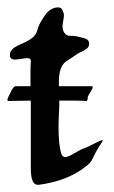

<svg xmlns="http://www.w3.org/2000/svg" viewBox="-27 -523 308 521"><path d="M250 -137.7Q239.3 -122.1 232.4 -108.9Q225.6 -95.7 223.6 -91.3Q221.7 -86.9 217.3 -81.5Q212.9 -76.2 203.1 -69.3Q156.2 -32.2 78.1 -21.5H75.2Q56.6 -21.5 56.6 -66.4V-201.2V-250L-3.9 -249Q-6.8 -249 -6.8 -252Q-6.8 -256.8 0 -268.6Q8.8 -289.1 15.6 -289.1H55.7Q55.7 -289.1 55.7 -309.6Q55.7 -322.3 55.7 -332.5Q55.7 -342.8 56.2 -346.7Q56.6 -350.6 56.6 -354Q56.6 -357.4 56.6 -358.4Q56.6 -365.2 46.9 -365.2Q43 -365.2 30.8 -363.3Q18.6 -361.3 13.7 -361.3Q2.9 -361.3 0 -369.1V-376Q0 -390.6 28.8 -402.8Q57.6 -415 66.4 -425.8Q72.3 -432.6 75.7 -445.8Q79.1 -459 95.7 -482.4Q110.4 -502.9 130.9 -502.9Q139.6 -502.9 142.6 -495.1Q146.5 -487.3 146.5 -481.4Q146.5 -476.6 144.5 -466.3Q142.6 -456.1 142.6 -451.2Q142.6 -438.5 150.4 -430.7Q155.3 -425.8 163.6 -425.8Q171.9 -425.8 178.7 -424.8Q182.6 -423.8 193.8 -421.4Q205.1 -418.9 210 -415.5Q214.8 -412.1 214.8 -403.3Q214.8 -396.5 209 -391.6Q203.1 -386.7 193.4 -382.3Q183.6 -377.9 178.7 -374Q173.8 -370.1 152.3 -356.4Q132.8 -342.8 132.8 -300.8V-289.1H201.2H220.7Q224.6 -289.1 224.6 -286.1Q224.6 -283.2 218.8 -273.9Q212.9 -264.6 211.9 -261.7Q210.9 -259.8 210.9 -256.3Q210.9 -252.9 210 -251Q209 -249 207 -249Q205.1 -249 198.2 -249.5Q191.4 -250 174.8 -250Q158.2 -250 133.8 -250V-246.1V-234.4Q131.8 -197.3 131.8 -178.7Q131.8 -127.9 139.6 -105.5Q142.6 -96.7 150.4 -96.7Q157.2 -96.7 175.3 -107.4Q193.4 -118.2 200.2 -120.1Q207 -122.1 226.6 -132.3Q246.1 -142.6 250 -142.6Q252 -142.6 252 -141.6Z"/></svg>

Font: Isabella
Style: Medium
Weight: 500
Designer: John Stracke
Version: Version 001.202